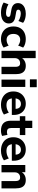

<svg xmlns="http://www.w3.org/2000/svg" viewBox="1572 -2339 778 3962"><g transform="rotate(90 1961.0 -358.0)"><path d="M246 11Q203 11 163 4Q123 -3 90 -15Q57 -27 32 -45L68 -143Q93 -128 122.5 -116.5Q152 -105 184 -99Q216 -93 247 -93Q290 -93 309.5 -106.5Q329 -120 329 -142Q329 -162 316 -172Q303 -182 278 -186L173 -205Q111 -216 77.5 -250.5Q44 -285 44 -339Q44 -389 72 -425.5Q100 -462 149.5 -481.5Q199 -501 262 -501Q298 -501 332 -495Q366 -489 396.5 -477Q427 -465 451 -445L413 -348Q394 -363 368 -374Q342 -385 315 -391.5Q288 -398 264 -398Q219 -398 199 -383.5Q179 -369 179 -347Q179 -330 190.5 -318.5Q202 -307 226 -303L331 -284Q396 -273 430 -240.5Q464 -208 464 -152Q464 -101 437 -64.5Q410 -28 361 -8.5Q312 11 246 11Z M789 11Q709 11 649.5 -20.5Q590 -52 558 -110Q526 -168 526 -247Q526 -326 558 -383Q590 -440 649.5 -470.5Q709 -501 789 -501Q837 -501 884.5 -487Q932 -473 962 -447L920 -343Q896 -363 864 -374.5Q832 -386 804 -386Q745 -386 712.5 -349.5Q680 -313 680 -246Q680 -180 712.5 -142.5Q745 -105 804 -105Q832 -105 864 -116Q896 -127 920 -148L962 -44Q932 -19 884 -4Q836 11 789 11Z M1028 0V-705H1179V-399H1165Q1188 -448 1233.5 -474.5Q1279 -501 1337 -501Q1396 -501 1434 -478.5Q1472 -456 1491 -410.5Q1510 -365 1510 -295V0H1359V-288Q1359 -322 1350.5 -343.5Q1342 -365 1325.5 -374.5Q1309 -384 1284 -384Q1252 -384 1228.5 -370.5Q1205 -357 1192 -332Q1179 -307 1179 -274V0Z M1617 -586V-727H1780V-586ZM1623 0V-491H1774V0Z M2146 11Q2059 11 1996.5 -20.5Q1934 -52 1900.5 -109.5Q1867 -167 1867 -245Q1867 -321 1899 -378.5Q1931 -436 1988.5 -468.5Q2046 -501 2119 -501Q2191 -501 2243 -470.5Q2295 -440 2323.5 -384Q2352 -328 2352 -251V-213H1991V-291H2243L2227 -277Q2227 -338 2200.5 -369.5Q2174 -401 2125 -401Q2088 -401 2062 -384Q2036 -367 2022 -335Q2008 -303 2008 -258V-250Q2008 -199 2023.5 -166.5Q2039 -134 2070.5 -118Q2102 -102 2149 -102Q2189 -102 2230 -114Q2271 -126 2304 -151L2344 -50Q2307 -22 2253.5 -5.5Q2200 11 2146 11Z M2678 11Q2573 11 2522 -40Q2471 -91 2471 -190V-378H2378V-491H2471V-635H2622V-491H2767V-378H2622V-196Q2622 -154 2641.5 -133Q2661 -112 2704 -112Q2717 -112 2731.5 -115Q2746 -118 2763 -123L2785 -13Q2764 -2 2735 4.5Q2706 11 2678 11Z M3091 11Q3004 11 2941.5 -20.5Q2879 -52 2845.5 -109.5Q2812 -167 2812 -245Q2812 -321 2844 -378.5Q2876 -436 2933.5 -468.5Q2991 -501 3064 -501Q3136 -501 3188 -470.5Q3240 -440 3268.5 -384Q3297 -328 3297 -251V-213H2936V-291H3188L3172 -277Q3172 -338 3145.5 -369.5Q3119 -401 3070 -401Q3033 -401 3007 -384Q2981 -367 2967 -335Q2953 -303 2953 -258V-250Q2953 -199 2968.5 -166.5Q2984 -134 3015.5 -118Q3047 -102 3094 -102Q3134 -102 3175 -114Q3216 -126 3249 -151L3289 -50Q3252 -22 3198.5 -5.5Q3145 11 3091 11Z M3385 0V-491H3533V-399H3522Q3545 -448 3590.5 -474.5Q3636 -501 3694 -501Q3753 -501 3791 -478.5Q3829 -456 3848 -410.5Q3867 -365 3867 -295V0H3716V-288Q3716 -322 3707.5 -343.5Q3699 -365 3682.5 -374.5Q3666 -384 3641 -384Q3609 -384 3585.5 -370.5Q3562 -357 3549 -332Q3536 -307 3536 -274V0Z"/></g></svg>

Font: Nunito Sans 12pt ExtraBold
Style: Regular
Weight: 800
Designer: Vernon Adams
Foundry: Vernon Adams
Version: Version 3.101;gftools[0.9.27]